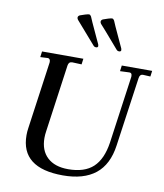

<svg xmlns="http://www.w3.org/2000/svg" viewBox="-91 -900 842 984"><g transform="rotate(10 330.5 -408.0)"><path d="M84 -161Q84 -180 87 -199L136 -548V-553Q136 -560 132.5 -564.5Q129 -569 123 -569L84 -567L88 -597H303L299 -567L250 -569Q232 -569 229 -549L180 -199Q177 -180 177 -163Q177 -98 215.5 -62Q254 -26 324 -26Q409 -26 454 -68Q499 -110 512 -198L561 -548V-553Q561 -569 548 -569L499 -567L503 -597H661L657 -567L618 -569Q602 -569 599 -549L548 -189Q534 -88 472.5 -39Q411 10 303 10Q84 10 84 -161ZM343 -672 241 -789Q236 -797 237 -801Q238 -809 247 -813Q257 -817 272 -821.5Q287 -826 292 -826Q296 -826 298.5 -824Q301 -822 304 -817Q305 -812 352 -711L365 -683Q367 -677 367 -674Q366 -666 357 -666Q348 -666 343 -672ZM463 -672Q371 -779 361 -789Q356 -797 357 -801Q358 -809 367 -813Q377 -817 392 -821.5Q407 -826 412 -826Q416 -826 418.5 -824Q421 -822 424 -817Q425 -812 472 -711L485 -683Q487 -677 487 -674Q486 -666 477 -666Q468 -666 463 -672Z"/></g></svg>

Font: Unna
Style: Italic
Weight: 400
Italic angle: -8.05°
Designer: Jorge de Buen Unna
Foundry: Omnibus-Type
Version: Version 2.008